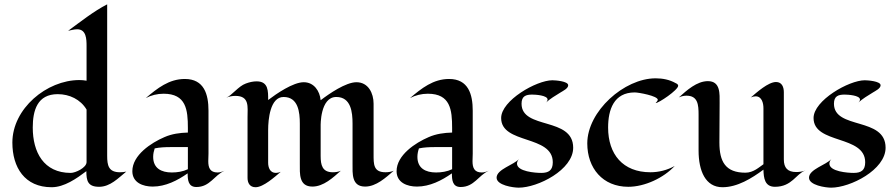

<svg xmlns="http://www.w3.org/2000/svg" viewBox="-20 -853 4132 885"><path d="M562 -62C553 -60 543 -59 533 -59C480 -59 474 -91 474 -135V-833C413 -802 350 -752 294 -711C308 -714 322 -718 336 -718C378 -718 379 -672 379 -641V-481C368 -483 357 -484 346 -484C195 -484 37 -352 37 -196C37 -81 94 10 218 10C276 10 333 -30 378 -64C378 -19 385 8 437 8C488 8 525 -32 562 -62ZM379 -106C379 -80 328 -56 306 -56C181 -56 131 -152 131 -265C131 -344 152 -419 246 -419C300 -419 351 -395 379 -348Z M1015 -66C1005 -62 994 -58 983 -58C948 -58 940 -80 940 -110C940 -122 941 -133 941 -145V-343C941 -418 921 -489 832 -489C759 -489 705 -446 652 -401C677 -414 705 -421 734 -421C838 -421 846 -347 846 -263V-242C809 -241 772 -236 738 -221C677 -195 590 -138 590 -64C590 -11 639 7 684 7C743 7 798 -21 845 -54C845 -25 847 9 885 9C948 9 967 -45 1015 -66ZM846 -73C823 -62 797 -58 772 -58C724 -58 686 -77 686 -130C686 -144 689 -157 693 -169C717 -174 742 -175 767 -175C785 -175 846 -175 846 -175Z M1795 -66C1783 -61 1770 -59 1757 -59C1701 -59 1702 -96 1702 -142V-375C1702 -423 1678 -474 1623 -474C1574 -474 1497 -421 1458 -391C1454 -434 1427 -474 1380 -474C1331 -474 1254 -421 1216 -392C1216 -432 1218 -478 1163 -478C1146 -478 1129 -474 1113 -468C1079 -456 1048 -412 1023 -403C1036 -408 1050 -411 1065 -411C1131 -411 1121 -360 1121 -314V-33C1121 -9 1132 10 1158 10C1194 10 1247 -38 1274 -61C1267 -58 1259 -56 1252 -56C1225 -56 1216 -80 1216 -103V-254C1216 -302 1225 -406 1287 -406C1355 -406 1362 -336 1362 -283V-99C1362 -53 1357 7 1420 7C1471 7 1515 -34 1551 -66C1540 -61 1527 -59 1514 -59C1465 -59 1458 -93 1458 -134V-273C1458 -273 1455 -406 1530 -406C1598 -406 1605 -336 1605 -283V-99C1605 -53 1600 7 1663 7C1714 7 1758 -34 1795 -66Z M2233 -66C2223 -62 2212 -58 2201 -58C2166 -58 2158 -80 2158 -110C2158 -122 2159 -133 2159 -145V-343C2159 -418 2139 -489 2050 -489C1977 -489 1923 -446 1870 -401C1895 -414 1923 -421 1952 -421C2056 -421 2064 -347 2064 -263V-242C2027 -241 1990 -236 1956 -221C1895 -195 1808 -138 1808 -64C1808 -11 1857 7 1902 7C1961 7 2016 -21 2063 -54C2063 -25 2065 9 2103 9C2166 9 2185 -45 2233 -66ZM2064 -73C2041 -62 2015 -58 1990 -58C1942 -58 1904 -77 1904 -130C1904 -144 1907 -157 1911 -169C1935 -174 1960 -175 1985 -175C2003 -175 2064 -175 2064 -175Z M2622 -172C2622 -316 2384 -254 2384 -375C2384 -410 2404 -417 2433 -417C2447 -417 2504 -414 2504 -394C2504 -388 2499 -382 2495 -379C2516 -398 2541 -413 2564 -427C2575 -434 2599 -445 2599 -460C2599 -479 2539 -483 2526 -483C2453 -483 2290 -390 2290 -309C2290 -187 2528 -232 2528 -105C2528 -68 2509 -56 2475 -56C2448 -56 2363 -62 2363 -99C2363 -106 2367 -114 2372 -120C2349 -93 2269 -73 2269 -34C2269 1 2345 12 2371 12C2459 12 2622 -70 2622 -172Z M3106 -458C3106 -464 3099 -468 3094 -470C3066 -486 3034 -492 3002 -492C2857 -492 2687 -340 2687 -192C2687 -78 2758 8 2876 8C2952 8 3039 -33 3090 -88C3056 -69 3017 -59 2978 -59C2851 -59 2783 -142 2783 -265C2783 -347 2809 -427 2906 -427C2923 -427 3012 -411 3012 -393C3012 -389 3005 -381 3002 -378C3015 -377 3106 -438 3106 -458Z M3692 -67C3678 -62 3664 -60 3650 -60C3610 -60 3593 -80 3593 -118V-428C3593 -452 3584 -475 3557 -475C3521 -475 3468 -427 3441 -404C3448 -407 3456 -409 3463 -409C3492 -409 3499 -377 3499 -354V-96C3480 -83 3453 -57 3416 -57C3324 -57 3296 -108 3296 -196C3296 -257 3297 -318 3297 -378C3297 -419 3302 -479 3243 -479C3192 -479 3146 -437 3109 -404C3120 -409 3132 -412 3144 -412C3197 -412 3200 -370 3200 -324V-159C3200 -65 3232 10 3310 10C3379 10 3445 -31 3499 -71C3500 -32 3505 8 3552 8C3631 8 3649 -52 3692 -67Z M4062 -172C4062 -316 3824 -254 3824 -375C3824 -410 3844 -417 3873 -417C3887 -417 3944 -414 3944 -394C3944 -388 3939 -382 3935 -379C3956 -398 3981 -413 4004 -427C4015 -434 4039 -445 4039 -460C4039 -479 3979 -483 3966 -483C3893 -483 3730 -390 3730 -309C3730 -187 3968 -232 3968 -105C3968 -68 3949 -56 3915 -56C3888 -56 3803 -62 3803 -99C3803 -106 3807 -114 3812 -120C3789 -93 3709 -73 3709 -34C3709 1 3785 12 3811 12C3899 12 4062 -70 4062 -172Z"/></svg>

Font: Fondamento
Style: Regular
Weight: 400
Designer: Astigmatic (AOETI)
Foundry: Astigmatic (AOETI)
Version: Version 1.001